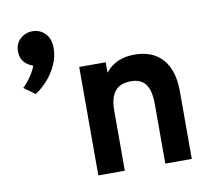

<svg xmlns="http://www.w3.org/2000/svg" viewBox="-79 -802 985 891"><g transform="rotate(-10 414.0 -356.0)"><path d="M93.2 -422.4 41.4 -460.2Q50.4 -468.2 63.3 -483.9Q76.2 -499.5 87.8 -518.2Q99.5 -536.9 104.6 -554Q79.5 -562.4 63 -581.5Q46.6 -600.5 46.6 -630.8Q46.6 -668 71.4 -690Q96.2 -712 128.6 -712Q162.9 -712 187.7 -687.9Q212.4 -663.7 212.4 -617.2Q212.4 -578.7 195.7 -541.3Q179 -503.9 151.8 -472.9Q124.5 -441.8 93.2 -422.4ZM314 0V-511H438.8V-462Q463.2 -492.7 497.4 -507.9Q531.6 -523 575.6 -523Q661.4 -523 707.9 -470.2Q754.4 -417.4 754.4 -318.6V0H629.6V-280.2Q629.6 -344.4 607.5 -374.2Q585.3 -404 538.2 -404Q487.5 -404 463.1 -374.2Q438.8 -344.4 438.8 -282.2V0Z"/></g></svg>

Font: Overpass
Style: Regular
Weight: 400
Designer: Delve Withrington, Dave Bailey, Thomas Jockin
Foundry: Delve Fonts LLC
Version: Version 4.000